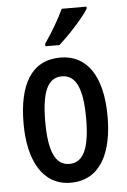

<svg xmlns="http://www.w3.org/2000/svg" viewBox="-55 -806 565 856"><g transform="rotate(-5 228.0 -378.0)"><path d="M365 -757V-766H254C233 -721 204 -671 167 -617V-606H230C273 -644 340 -716 365 -757ZM416 -270C416 -453 346 -550 229 -550C98 -550 40 -444 40 -270C40 -107 101 10 227 10C360 10 416 -108 416 -270ZM137 -270C137 -402 164 -466 228 -466C292 -466 320 -402 320 -270C320 -138 292 -74 228 -74C165 -74 137 -140 137 -270Z"/></g></svg>

Font: Noto Sans Malayalam ExtraCondensed Medium
Style: Regular
Weight: 500
Width: 2
Designer: Jelle Bosma - Monotype Design Team
Foundry: Monotype Imaging Inc.
Version: Version 2.104